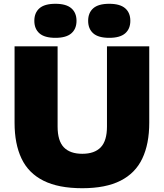

<svg xmlns="http://www.w3.org/2000/svg" viewBox="-20 -985 866 1015"><path d="M415 10Q289 10 209.8 -29.8Q130.5 -69.5 93.8 -146.8Q57 -224 57 -336V-740H284.5V-316Q284.5 -240.5 317.5 -206.2Q350.5 -172 415 -172Q479.5 -172 512.5 -206.2Q545.5 -240.5 545.5 -316V-740H769V-336Q769 -224 732.2 -146.8Q695.5 -69.5 617.2 -29.8Q539 10 415 10ZM557.5 -785Q500 -785 473 -808.8Q446 -832.5 446 -875Q446 -917.5 473 -941.2Q500 -965 557.5 -965Q614.5 -965 641.8 -941.2Q669 -917.5 669 -875Q669 -832.5 641.8 -808.8Q614.5 -785 557.5 -785ZM273 -785Q215.5 -785 188.5 -808.8Q161.5 -832.5 161.5 -875Q161.5 -917.5 188.5 -941.2Q215.5 -965 273 -965Q330 -965 357.2 -941.2Q384.5 -917.5 384.5 -875Q384.5 -832.5 357.2 -808.8Q330 -785 273 -785Z"/></svg>

Font: Encode Sans SemiExpanded Black
Style: Regular
Weight: 900
Width: 6
Designer: Multiple Designers
Foundry: Impallari Type
Version: Version 3.002